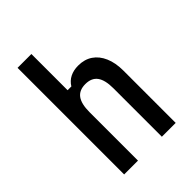

<svg xmlns="http://www.w3.org/2000/svg" viewBox="-240 -964 1080 1080"><g transform="rotate(-45 300.0 -424.0)"><path d="M100 0V-848H210V-560H240Q257 -588 285 -602Q313 -616 350 -616Q400 -616 435.5 -592Q471 -568 490.5 -523Q510 -478 510 -416V0H400V-386Q400 -451 377 -482.5Q354 -514 305 -514Q256 -514 233 -482.5Q210 -451 210 -386V0Z"/></g></svg>

Font: Martian Mono Condensed
Style: Regular
Weight: 400
Width: 3
Designer: Roman Shamin
Foundry: Evil Martians
Version: Version 1.000